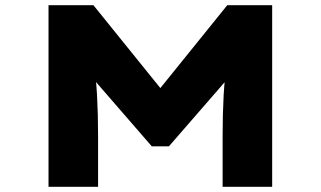

<svg xmlns="http://www.w3.org/2000/svg" viewBox="-20 -720 1236 740"><path d="M167 0V-700H340L659 -305H537L856 -700H1029V0H838V-197Q838 -280 842 -353Q846 -426 858 -502L877 -439L631 -156H565L316 -443L338 -502Q350 -426 354 -353Q358 -280 358 -197V0Z"/></svg>

Font: Lexend Zetta ExtraBold
Style: Regular
Weight: 800
Designer: Bonnie Shaver-Troup, Thomas Jockin
Foundry: Lexend
Version: Version 1.007